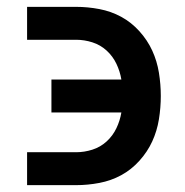

<svg xmlns="http://www.w3.org/2000/svg" viewBox="-20 -540 540 560"><path d="M59 0V-96H202Q226 -96 249.5 -103.5Q273 -111 291 -127.5Q309 -144 319.5 -166Q330 -188 334 -212H130V-308H334Q330 -332 319.5 -354Q309 -376 291 -392.5Q273 -409 249.5 -416.5Q226 -424 202 -424H59V-520H202Q236 -520 270 -513.5Q304 -507 333.5 -491Q363 -475 386.5 -449Q410 -423 424 -392.5Q438 -362 443.5 -328Q449 -294 449 -260Q449 -226 443.5 -192Q438 -158 424 -127.5Q410 -97 386.5 -71Q363 -45 333.5 -29Q304 -13 270 -6.5Q236 0 202 0Z"/></svg>

Font: Iosevka SS04
Style: Bold
Weight: 700
Monospace: yes
Designer: Belleve Invis
Foundry: Belleve Invis
Version: Version 19.0.0; ttfautohint (v1.8.4)